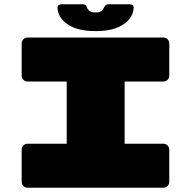

<svg xmlns="http://www.w3.org/2000/svg" viewBox="-20 -875 890 895"><path d="M485 -855H584Q593 -855 598 -851Q603 -847 603 -842Q603 -795 557 -762.5Q511 -730 425 -730Q340 -730 294 -762.5Q248 -795 248 -842Q248 -847 253 -851Q258 -855 267 -855H366Q381 -855 385 -842Q387 -833 396 -825Q405 -817 425 -817Q445 -817 453 -824Q461 -831 466 -842Q473 -855 485 -855ZM561 -205H742Q753 -205 761 -197Q769 -189 769 -178V-27Q769 -16 761 -8Q753 0 742 0H108Q97 0 89 -8Q81 -16 81 -27V-178Q81 -189 89 -197Q97 -205 108 -205H291V-495H108Q97 -495 89 -503Q81 -511 81 -522V-673Q81 -684 89 -692Q97 -700 108 -700H742Q753 -700 761 -692Q769 -684 769 -673V-522Q769 -511 761 -503Q753 -495 742 -495H561Z"/></svg>

Font: Rubik Mono One
Style: Regular
Weight: 400
Designer: Hubert and Fischer with Elvire Volk Leonovitch (Cyrillic Expansion: Cyreal)
Foundry: Hubert and Fischer with Elvire Volk Leonovitch
Version: Version 2.000